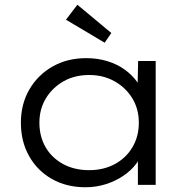

<svg xmlns="http://www.w3.org/2000/svg" viewBox="-20 -779 800 809"><path d="M340 10Q260 10 198.5 -25Q137 -60 102.5 -121.5Q68 -183 68 -262Q68 -341 104 -402.5Q140 -464 202 -499Q264 -534 343 -534Q392 -534 433.5 -521Q475 -508 506.5 -485Q538 -462 558 -433.5Q578 -405 583 -375L559 -382L562 -522H636V0H561V-136L581 -147Q575 -117 554 -89Q533 -61 500 -38.5Q467 -16 426 -3Q385 10 340 10ZM356 -62Q416 -62 463.5 -87.5Q511 -113 538 -158.5Q565 -204 565 -262Q565 -319 538 -364Q511 -409 463.5 -436Q416 -463 356 -463Q294 -463 247 -436Q200 -409 173 -364Q146 -319 146 -262Q146 -204 172 -159Q198 -114 245.5 -88Q293 -62 356 -62ZM421 -599 258 -696 306 -759 449 -640Z"/></svg>

Font: Lexend Exa Light
Style: Regular
Weight: 300
Designer: Bonnie Shaver-Troup, Thomas Jockin
Foundry: Lexend
Version: Version 1.007